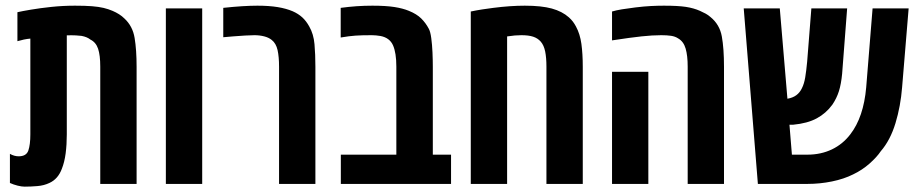

<svg xmlns="http://www.w3.org/2000/svg" viewBox="-20 -660 3298 689"><path d="M68.4 9.8Q57.6 9.8 43 6.1Q28.3 2.4 15.6 -3.4V-107.9Q31.2 -99.1 46.9 -99.1Q74.7 -99.1 81.8 -120.1Q88.9 -141.1 88.9 -177.7V-521.5Q77.6 -520.5 65.9 -518.1Q54.2 -515.6 42.5 -512.2V-616.2Q59.6 -620.1 91.8 -625.5Q124 -630.9 165 -635.3Q206.1 -639.6 249 -639.6Q285.6 -639.6 310.1 -637.7Q334.5 -635.7 351.8 -631.6Q369.1 -627.4 383.8 -621.1Q396.5 -615.7 407.2 -608.9Q418 -602.1 426.3 -593.8Q456.1 -566.4 463.1 -523.7Q470.2 -481 470.2 -420.4V0H339.8V-420.9Q339.8 -461.9 332 -485.1Q324.2 -508.3 304.2 -518.1Q293 -527.3 272.9 -531.2Q265.6 -532.2 252.2 -533Q238.8 -533.7 219.7 -533.2V-177.7Q219.7 -141.1 215.6 -109.6Q211.4 -78.1 202.1 -54.7Q188.5 -17.6 157.2 -3.4Q137.7 5.9 113.8 7.8Q89.8 9.8 68.4 9.8Z M575.2 0V-629.9H705.6V0Z M981.4 0V-420.9Q981.4 -456.1 976.1 -480.2Q970.7 -504.4 955.1 -516.6Q944.3 -525.4 928 -529.5Q911.6 -533.7 893.1 -533.7Q880.9 -533.7 859.9 -532.5Q838.9 -531.2 817.4 -529.5Q795.9 -527.8 781.2 -526.4V-631.8Q817.4 -635.7 848.6 -637.7Q879.9 -639.6 903.8 -639.6Q945.8 -639.6 976.6 -634.5Q1007.3 -629.4 1030.3 -619.6Q1050.3 -610.8 1064.7 -597.7Q1079.1 -584.5 1089.8 -564.9Q1105.5 -537.6 1108.6 -501.2Q1111.8 -464.8 1111.8 -420.4V0Z M1203.1 0V-105H1402.3V-420.9Q1402.3 -470.2 1390.4 -497.3Q1378.4 -524.4 1345.7 -530.8Q1337.9 -532.2 1329.1 -533Q1320.3 -533.7 1314 -533.7Q1277.8 -533.7 1256.1 -532.2Q1234.4 -530.8 1202.6 -525.4V-631.8Q1231.9 -635.7 1259.8 -637.7Q1287.6 -639.6 1316.4 -639.6Q1364.7 -639.6 1395.5 -634.8Q1426.3 -629.9 1447.3 -621.1Q1475.1 -609.9 1491.5 -593.8Q1507.8 -577.6 1518.6 -557.1Q1524.4 -546.9 1527.6 -523.2Q1530.8 -499.5 1532 -471.7Q1533.2 -443.8 1533.2 -420.4V-105H1598.6V0Z M1669.4 0V-618.7Q1689.9 -623 1710.4 -626.2Q1731 -629.4 1750.5 -631.8Q1780.8 -635.7 1809.6 -637.7Q1838.4 -639.6 1863.3 -639.6Q1922.9 -639.6 1960.2 -629.4Q1997.6 -619.1 2021.5 -597.7Q2029.8 -590.3 2035.9 -582.3Q2042 -574.2 2046.9 -564.9Q2061.5 -538.1 2066.4 -502.4Q2071.3 -466.8 2071.3 -420.4V0H1940.9V-420.9Q1940.9 -453.1 1936.3 -475.6Q1931.6 -498 1920.4 -510.7Q1909.7 -522.9 1893.3 -528.3Q1877 -533.7 1851.1 -533.7Q1839.8 -533.7 1827.6 -532.7Q1815.4 -531.7 1799.8 -529.3V0Z M2447.8 0V-420.9Q2447.8 -460.4 2440.4 -485.8Q2433.1 -511.2 2413.1 -522.5Q2402.8 -529.3 2388.2 -531.5Q2373.5 -533.7 2353 -533.7Q2321.3 -533.7 2282.5 -529.5Q2243.7 -525.4 2176.3 -515.1V-618.7Q2190.4 -623 2211.4 -626.5Q2232.4 -629.9 2259.8 -633.3Q2291.5 -637.2 2316.2 -638.4Q2340.8 -639.6 2362.3 -639.6Q2413.1 -639.6 2441.4 -635.3Q2469.7 -630.9 2491.7 -621.1Q2502.9 -616.2 2512.2 -611.1Q2521.5 -606 2529.3 -599.1Q2562.5 -572.3 2570.3 -529.3Q2578.1 -486.3 2578.1 -420.4V0ZM2176.3 0V-402.3H2306.6V0Z M2699.7 0 2648.9 -629.9H2778.3L2805.7 -305.7Q2825.2 -309.1 2837.6 -318.4Q2850.1 -327.6 2857.4 -342.8Q2865.7 -358.9 2869.6 -382.6Q2873.5 -406.2 2876.5 -438.5L2891.6 -629.9H3020L3002 -395Q2998.5 -358.4 2990.5 -332.8Q2982.4 -307.1 2966.8 -284.2Q2944.3 -253.4 2911.1 -235.4Q2877.9 -217.3 2826.2 -212.4Q2822.8 -212.4 2819.6 -212.4Q2816.4 -212.4 2813 -212.4L2821.8 -105H2877Q2925.8 -105 2965.1 -123.8Q3004.4 -142.6 3031.2 -177.7Q3079.1 -239.3 3088.4 -346.7L3111.3 -629.9H3240.7L3217.3 -347.2Q3211.9 -278.8 3193.4 -217.8Q3174.8 -156.7 3140.6 -117.2Q3127 -96.7 3100.6 -73.2Q3074.2 -49.8 3041.5 -34.2Q3008.3 -17.6 2965.3 -8.8Q2922.4 0 2877 0Z"/></svg>

Font: Open Sans Condensed
Style: Regular
Weight: 400
Width: 3
Designer: Monotype Design Team
Foundry: Monotype Imaging Inc.
Version: Version 3.000